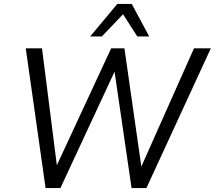

<svg xmlns="http://www.w3.org/2000/svg" viewBox="-20 -949 1084 969"><path d="M210 0 110 -705H192L271 -83H252L541 -705H608L697 -83H682L959 -705H1044L719 0H644L556 -602H565L285 0ZM435 -765 572 -929H645L733 -765H673L601 -877L494 -765Z"/></svg>

Font: Nunito Sans 10pt SemiCondensed
Style: Italic
Weight: 400
Width: 4
Italic angle: -9°
Designer: Vernon Adams
Foundry: Vernon Adams
Version: Version 3.101;gftools[0.9.27]